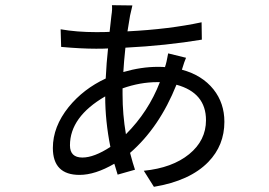

<svg xmlns="http://www.w3.org/2000/svg" viewBox="-20 -681 1040 741"><path d="M453 -317Q453 -239 466 -163Q553 -250 597 -364H587Q521 -364 453 -340ZM250 -120Q250 -73 298 -73Q343 -73 406 -114Q386 -214 386 -309Q250 -230 250 -120ZM698 -458Q692 -445 682 -412Q760 -391 804 -336Q846 -283 846 -211Q846 -120 784 -56Q713 17 574 40L535 -22Q645 -33 710 -86Q775 -139 775 -217Q775 -323 661 -354Q595 -189 482 -91Q493 -49 501 -26L434 -7Q421 -51 421 -49Q347 -6 287 -6Q184 -6 184 -110Q184 -192 245 -268Q302 -338 388 -378Q391 -440 397 -494Q381 -493 351 -493Q293 -493 216 -500L214 -568Q276 -557 351 -557Q386 -557 403 -558L410 -621Q414 -646 412 -661L491 -660Q488 -649 482 -621L472 -560Q632 -568 758 -595L759 -528Q621 -505 464 -497Q458 -440 456 -403Q525 -423 589 -423Q608 -423 617 -422V-423Q623 -440 629 -475Z"/></svg>

Font: KaiGen Gothic CN Regular
Style: Regular
Weight: 400
Designer: Ryoko NISHIZUKA  (kana & ideographs); Paul D. Hunt (Latin, Greek & Cyrillic); Wenlong ZHANG  (bopomofo); Sandoll Communi
Foundry: Adobe Systems Incorporated
Version: Version 1.002.20150501